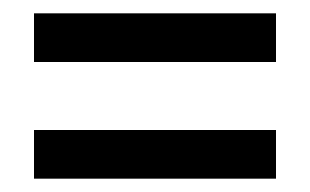

<svg xmlns="http://www.w3.org/2000/svg" viewBox="-20 -501 465 288"><path d="M31 -408V-481H394V-408ZM31 -233V-306H394V-233Z"/></svg>

Font: Noto Serif Bengali ExtraCondensed Black
Style: Regular
Weight: 900
Width: 2
Designer: Juan Bruce, Universal Thirst, Indian Type Foundry and the Monotype Design Team.
Foundry: Monotype Imaging Inc.
Version: Version 2.003; ttfautohint (v1.8.4.7-5d5b)